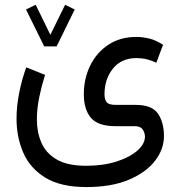

<svg xmlns="http://www.w3.org/2000/svg" viewBox="-20 -526 746 793"><path d="M162.6 -334.5 87.4 -486.8 127.4 -506.3 188 -382.3 249 -506.3 288.6 -486.8 213.9 -334.5ZM336.4 246.6Q231 246.6 167.7 208Q104.5 169.4 76.4 105.2Q48.3 41 48.3 -35.6Q48.3 -87.4 59.1 -141.8Q69.8 -196.3 88.4 -248L166 -216.8Q151.9 -171.9 142.1 -124.5Q132.3 -77.1 132.3 -32.7Q132.3 20 151.1 63.5Q169.9 106.9 214.4 132.8Q258.8 158.7 336.4 158.7Q405.8 158.7 460.4 141.4Q515.1 124 546.9 96.4Q578.6 68.8 578.6 38.1Q578.6 22.5 569.3 8.8Q560.1 -4.9 535.6 -4.9H456.5Q384.3 -4.9 355.2 -39.8Q326.2 -74.7 326.2 -136.7Q326.2 -201.2 352.5 -255.1Q378.9 -309.1 427.7 -341.3Q476.6 -373.5 543.5 -373.5Q568.8 -373.5 596.9 -366.7Q625 -359.9 653.3 -340.8L625.5 -266.6Q586.9 -286.1 543.5 -286.1Q481.4 -286.1 446.5 -242.7Q411.6 -199.2 411.6 -136.7Q411.6 -113.8 420.9 -103.3Q430.2 -92.8 458.5 -92.8H540.5Q607.9 -92.8 632.6 -56.4Q657.2 -20 657.2 36.1Q657.2 90.3 620.1 138.4Q583 186.5 511.5 216.6Q439.9 246.6 336.4 246.6Z"/></svg>

Font: Vazirmatn RD FD
Style: Regular
Weight: 400
Designer: Saber Rastikerdar
Foundry: Saber Rastikerdar
Version: Version 33.003